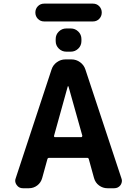

<svg xmlns="http://www.w3.org/2000/svg" viewBox="-20 -1090 724 1042"><path d="M247.1 -233.4Q239.3 -233.4 237.3 -226.6L209 -124Q202.1 -98.6 182.1 -83.5Q162.1 -68.4 136.7 -68.4H104.5Q83 -68.4 71.3 -85Q62.5 -96.7 62.5 -109.4Q62.5 -115.2 65.4 -123L259.8 -712.9Q267.6 -737.3 288.6 -752.4Q309.6 -767.6 335 -767.6H368.2Q393.6 -767.6 414.6 -752.4Q435.5 -737.3 443.4 -712.9L638.7 -123Q641.6 -115.2 641.6 -109.4Q641.6 -96.7 633.8 -85Q621.1 -68.4 599.6 -68.4H563.5Q538.1 -68.4 517.6 -83.5Q497.1 -98.6 490.2 -124L461.9 -226.6Q460 -233.4 453.1 -233.4ZM273.4 -353.5Q272.5 -350.6 273.9 -348.1Q275.4 -345.7 278.3 -345.7H420.9Q423.8 -345.7 425.3 -348.1Q426.8 -350.6 426.8 -353.5L351.6 -621.1Q350.6 -622.1 349.1 -622.1Q347.7 -622.1 347.7 -621.1ZM219.7 -973.6Q199.2 -973.6 185.5 -987.8Q171.9 -1002 171.9 -1022Q171.9 -1042 185.5 -1056.2Q199.2 -1070.3 219.7 -1070.3H484.4Q504.9 -1070.3 518.6 -1056.2Q532.2 -1042 532.2 -1022Q532.2 -1002 518.6 -987.8Q504.9 -973.6 484.4 -973.6ZM339.8 -809.6Q316.4 -809.6 299.3 -826.2Q282.2 -842.8 282.2 -867.2V-877.9Q282.2 -902.3 299.3 -918.9Q316.4 -935.5 339.8 -935.5H364.3Q387.7 -935.5 404.8 -918.9Q421.9 -902.3 421.9 -877.9V-867.2Q421.9 -842.8 404.8 -826.2Q387.7 -809.6 364.3 -809.6Z"/></svg>

Font: Gen Jyuu Gothic P Bold
Style: Bold
Weight: 700
Designer: [Source Han Sans]
Ryoko NISHIZUKA  (kana & ideographs); Paul D. Hunt (Latin, Greek & Cyrillic); Wenlong ZHANG  (bopomofo
Version: Version 1.002.20150607